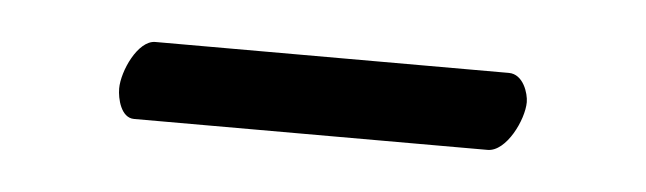

<svg xmlns="http://www.w3.org/2000/svg" viewBox="-23 -612 444 132"><g transform="rotate(5 198.5 -546.0)"><path d="M315 -519C328 -519 339 -542 339 -554C339 -560 335 -573 325 -573H81C69 -573 59 -551 59 -539C59 -532 62 -519 71 -519Z"/></g></svg>

Font: Libertinus Sans
Style: Bold
Weight: 700
Designer: Philipp H. Poll, Khaled Hosny
Foundry: Caleb Maclennan
Version: Version 7.050;RELEASE